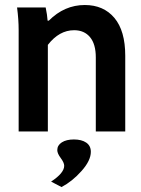

<svg xmlns="http://www.w3.org/2000/svg" viewBox="-20 -530 569 774"><path d="M55.2 0V-408.2Q55.2 -451.7 48.8 -500H164.1Q170.4 -469.7 171.9 -446.8H176.8Q239.7 -509.8 321.8 -509.8Q397.5 -509.8 441.2 -457.8Q484.9 -405.8 484.9 -305.2V0H366.2V-298.8Q366.2 -352.1 343 -380.1Q319.8 -408.2 278.8 -408.2Q218.8 -408.2 172.9 -349.1V0ZM238.8 138.2Q238.8 126 224.9 107.2Q210.9 88.4 210.9 75.2Q210.9 55.7 229.2 43.9Q247.6 32.2 277.8 32.2Q309.1 32.2 327.6 44.9Q346.2 57.6 346.2 82Q346.2 117.2 308.8 159.2Q271.5 201.2 228 224.1L186 202.1Q238.8 167.5 238.8 138.2Z"/></svg>

Font: LT Hoop SemBd
Style: Regular
Weight: 600
Designer: Daniel Lyons
Foundry: LyonsType
Version: Version 1.000